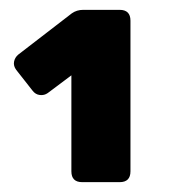

<svg xmlns="http://www.w3.org/2000/svg" viewBox="-20 -720 349 390"><path d="M147 -350Q125 -350 125 -372V-567L77 -531Q70 -526 61 -527Q52 -528 46 -536L13 -578Q7 -586 8.5 -594.5Q10 -603 17 -609L126 -693Q136 -700 149 -700H223Q245 -700 245 -678V-372Q245 -350 223 -350Z"/></svg>

Font: Rubik Light ExtraBold
Style: Regular
Weight: 800
Version: Version 2.104